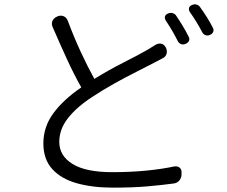

<svg xmlns="http://www.w3.org/2000/svg" viewBox="-20 -823 1040 881"><path d="M751 -761Q762 -766 773 -762.5Q784 -759 789 -750Q804 -728 818.5 -704Q833 -680 845 -656Q851 -646 847.5 -636.5Q844 -627 832 -622Q822 -617 811.5 -620.5Q801 -624 796 -634Q784 -658 770 -682Q756 -706 741 -728Q728 -751 751 -761ZM861 -800Q871 -805 882 -802Q893 -799 899 -789Q915 -767 930 -743Q945 -719 956 -697Q962 -687 958.5 -677.5Q955 -668 944 -663Q934 -658 923.5 -661.5Q913 -665 908 -675Q895 -700 880.5 -723.5Q866 -747 851 -768Q845 -778 847.5 -787Q850 -796 861 -800ZM244 -748Q259 -754 272 -748.5Q285 -743 291 -728Q319 -653 350.5 -585Q382 -517 413 -461Q481 -503 546.5 -536Q612 -569 654 -593Q668 -601 677 -607Q686 -613 693 -617Q706 -625 719.5 -622.5Q733 -620 740 -606L741 -605Q748 -591 744.5 -577Q741 -563 727 -556Q720 -552 710 -547Q700 -542 685 -534Q651 -516 604 -492.5Q557 -469 505 -440Q453 -411 403 -378Q332 -332 292 -281Q252 -230 252 -172Q252 -108 313 -70.5Q374 -33 495 -33Q578 -33 650 -40Q722 -47 778 -59Q794 -62 804 -54Q814 -46 813 -29V-23Q813 -7 803 5Q793 17 777 19Q725 26 658 32Q591 38 498 38Q405 38 333 18Q261 -2 220 -47Q179 -92 179 -165Q179 -241 225 -303.5Q271 -366 353 -422Q320 -480 287 -552Q254 -624 222 -698Q215 -713 220.5 -726.5Q226 -740 242 -747Z"/></svg>

Font: Chiron GoRound TC N
Style: Regular
Weight: 350
Designer: Ryoko NISHIZUKA 西塚涼子 (kana, bopomofo & ideographs); Paul D. Hunt (Latin, Greek & Cyrillic); Sandoll Communications 산돌커뮤니
Foundry: Adobe
Version: Version 1.000;hotconv 1.1.1;makeotfexe 2.6.0